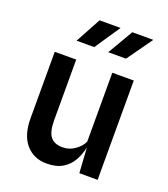

<svg xmlns="http://www.w3.org/2000/svg" viewBox="-143 -879 868 992"><g transform="rotate(20 291.0 -383.5)"><path d="M228 11Q157 11 114 -38.5Q71 -88 71 -180.5V-546H189V-212Q189 -151.5 209.5 -123.8Q230 -96 277 -96Q314.5 -96 344.8 -117.8Q375 -139.5 387.5 -167V-546H505.5V0H405L396 -138.5Q388 -99 369 -64.8Q350 -30.5 315.8 -9.8Q281.5 11 228 11ZM331.5 -638.5 413 -778H528.5L429 -638.5ZM157.5 -638.5 233 -778H348.5L254.5 -638.5Z"/></g></svg>

Font: Spline Sans Medium
Style: Regular
Weight: 500
Designer: Eben Sorkin, Mirko Velimirovic
Foundry: Sorkin Type
Version: Version 1.000; ttfautohint (v1.8.3)